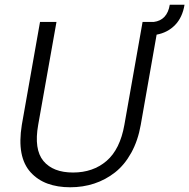

<svg xmlns="http://www.w3.org/2000/svg" viewBox="-20 -793 808 820"><path d="M73.2 -259.8 150.9 -699.2H221.2L143.1 -259.8Q124.5 -155.3 165.3 -105.7Q206.1 -56.2 292 -56.2Q377.4 -56.2 435.1 -105.7Q492.7 -155.3 511.2 -259.8L588.9 -699.2H636.2Q694.3 -706.5 705.1 -772.9H768.1Q759.3 -718.8 727.8 -686.3Q696.3 -653.8 648.9 -645L581.1 -259.8Q569.3 -192.4 540.5 -140.4Q511.7 -88.4 471.2 -56.6Q430.7 -24.9 382.3 -9Q334 6.8 279.8 6.8Q225.6 6.8 183.1 -8.8Q140.6 -24.4 110.8 -57.1Q81.1 -89.8 71.5 -140.1Q62 -190.4 73.2 -259.8Z"/></svg>

Font: SVN-Poppins Light
Style: Italic
Weight: 300
Italic angle: -10°
Designer: Ninad Kale (Devanagari), Jonny Pinhorn (Latin)
Foundry: Indian Type Foundry
Version: Version 3.002 2017